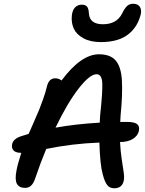

<svg xmlns="http://www.w3.org/2000/svg" viewBox="-20 -988 780 1030"><path d="M521 -762.2Q465.3 -762.2 428 -782.5Q390.6 -802.7 376.2 -833.7Q361.8 -864.7 365.2 -902.8Q368.2 -933.6 382.6 -948.2Q397 -962.9 418.9 -962.9Q438 -962.9 446.8 -952.6Q455.6 -942.4 457 -915Q461.4 -857.9 532.2 -857.9Q605.5 -857.9 634.8 -915Q648.9 -944.3 662.1 -956.1Q675.3 -967.8 693.8 -967.8Q721.2 -967.8 731.4 -949.5Q741.7 -931.2 732.9 -902.8Q713.9 -836.4 661.9 -799.3Q609.9 -762.2 521 -762.2ZM592.8 22Q568.8 22 555.2 4.9Q541.5 -12.2 530.8 -54.2Q516.6 -105.5 513.2 -223.1Q368.2 -217.8 228 -189Q198.7 -119.1 168 -28.8Q151.9 20 115.2 20Q82.5 20 70.6 -2.2Q58.6 -24.4 68.8 -75.2Q74.7 -107.4 94.2 -168Q65.4 -168 53.2 -180.4Q41 -192.9 44.9 -213.9Q50.8 -244.1 95.2 -257.8Q101.6 -259.8 114.5 -263.9Q127.4 -268.1 133.8 -270Q137.7 -278.8 160.4 -330.6Q183.1 -382.3 190.9 -401.4Q198.7 -420.4 211.9 -457.8Q225.1 -495.1 231.9 -524.9Q242.7 -567.9 275.9 -567.9Q295.4 -567.9 310.1 -556.2Q414.6 -696.8 511.2 -696.8Q572.3 -696.8 601.1 -662.8Q629.9 -628.9 634 -555.9Q638.2 -482.9 627 -369.1Q625 -344.7 625 -334H660.2Q701.7 -334 715.8 -322Q730 -310.1 725.1 -286.1Q719.7 -259.8 692.9 -242.9Q666 -226.1 625 -226.1H624Q626 -180.7 632.8 -135.3Q639.6 -89.8 643.6 -63.2Q647.5 -36.6 644 -19Q635.3 22 592.8 22ZM498 -589.8Q461.4 -589.8 401.4 -512.5Q341.3 -435.1 277.8 -303.2Q387.2 -322.8 515.1 -330.1Q515.6 -336.4 516.1 -348.9Q516.6 -361.3 517.1 -368.2Q531.2 -497.1 528.6 -543.5Q525.9 -589.8 498 -589.8Z"/></svg>

Font: Shantell Sans Bouncy
Style: Italic
Weight: 500
Italic angle: -11.31°
Designer: Stephen Nixon, Anya Danilova, Shantell Martin
Foundry: Arrow Type
Version: Version 1.006;[9816181b4]